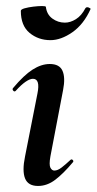

<svg xmlns="http://www.w3.org/2000/svg" viewBox="-20 -607 320 636"><path d="M106 9Q73 9 63 -16Q53 -41 63 -89L104 -297Q114 -346 89 -346Q79 -346 64.5 -336Q50 -326 32 -306Q28 -302 24 -306.5Q20 -311 23 -315Q59 -358 88 -376.5Q117 -395 145 -395Q177 -395 187 -372.5Q197 -350 189 -309L147 -89Q142 -61 147 -51.5Q152 -42 160 -42Q171 -42 184 -52Q197 -62 213 -77Q217 -81 221 -77Q225 -73 221 -69Q190 -32 163 -11.5Q136 9 106 9ZM147 -474Q107 -474 78 -498Q49 -522 49 -571Q49 -576 61.5 -579.5Q74 -583 90.5 -585Q107 -587 119.5 -587Q132 -587 132 -584Q135 -559 153.5 -545.5Q172 -532 195 -532Q213 -532 231.5 -543.5Q250 -555 263 -580Q267 -585 274 -582Q281 -579 280 -577Q257 -526 219.5 -500Q182 -474 147 -474Z"/></svg>

Font: Cormorant
Style: Bold Italic
Weight: 700
Italic angle: -10°
Designer: Christian Thalmann (Catharsis Fonts)
Foundry: Catharsis Fonts
Version: Version 4.000